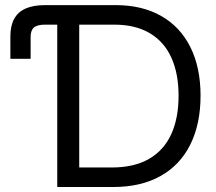

<svg xmlns="http://www.w3.org/2000/svg" viewBox="-20 -748 866 768"><path d="M258.8 0V-78.1H427.7Q516.6 -78.1 576.2 -112.5Q635.7 -147 665 -211.2Q694.3 -275.4 694.3 -365.2Q694.3 -453.6 665.5 -517.3Q636.7 -581.1 579.1 -615.2Q521.5 -649.4 437.5 -649.4H254.9V-727.5H443.4Q548.3 -727.5 624.8 -684.1Q701.2 -640.6 741.7 -559.1Q782.2 -477.5 782.2 -365.2Q782.2 -252 741.2 -169.7Q700.2 -87.4 621.8 -43.7Q543.5 0 433.6 0ZM296.9 0H209V-727.5H296.9ZM21.5 -602.5Q21.5 -644.5 36.6 -672.4Q51.8 -700.2 82.5 -713.9Q113.3 -727.5 160.2 -727.5H209V-649.4H160.2Q128.9 -649.4 115.7 -637.9Q102.5 -626.5 102.5 -600.6V-512.7H21.5Z"/></svg>

Font: Intratopia Thin
Style: Regular
Weight: 100
Designer: Rasmus Andersson
Foundry: rsms
Version: Version 3.000;Glyphs 3.2.3 (3260)